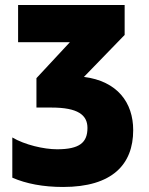

<svg xmlns="http://www.w3.org/2000/svg" viewBox="-20 -734 592 764"><path d="M476 -714H52V-566H258L125 -423V-306H185C289 -306 328 -277 328 -225C328 -167 297 -140 207 -140C154 -140 78 -158 29 -187V-27C84 -3 152 10 231 10C427 10 510 -80 510 -216C510 -326 447 -411 314 -428L476 -595Z"/></svg>

Font: Noto Sans Condensed Black
Style: Regular
Weight: 900
Width: 3
Designer: Monotype Design Team
Foundry: Monotype Imaging Inc.
Version: Version 2.013